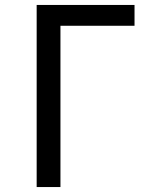

<svg xmlns="http://www.w3.org/2000/svg" viewBox="-20 -755 640 775"><path d="M128 0V-735H523V-651H224V0Z"/></svg>

Font: Zed Mono Medium Extended
Style: Regular
Weight: 500
Width: 7
Monospace: yes
Designer: Belleve Invis
Foundry: Belleve Invis
Version: Version 1.0.0; ttfautohint (v1.8.4)